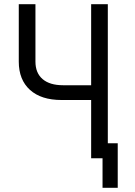

<svg xmlns="http://www.w3.org/2000/svg" viewBox="-20 -750 640 910"><path d="M412 0V-276H272Q175 -276 122 -324Q69 -372 69 -458V-730H148V-458Q148 -404 182 -375Q216 -346 279 -346H412V-730H491V-71H538V140H466V0Z"/></svg>

Font: JetBrains Mono NL Light
Style: Regular
Weight: 300
Monospace: yes
Designer: Philipp Nurullin, Konstantin Bulenkov
Foundry: JetBrains
Version: Version 2.305; ttfautohint (v1.8.4.7-5d5b)